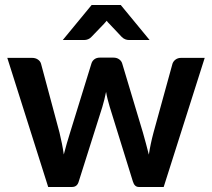

<svg xmlns="http://www.w3.org/2000/svg" viewBox="-20 -743 842 763"><path d="M793.5 -513 630.5 0H531.5Q514.5 0 508 -22L416 -318.5Q411.5 -333.5 407.8 -348.2Q404 -363 401.5 -378Q398.5 -363 394.8 -347.8Q391 -332.5 386.5 -317.5L293 -22Q287 0 266.5 0H171.5L9 -513H107.5Q121 -513 130.5 -506.5Q140 -500 143 -490L216.5 -216Q222 -193.5 226.2 -172Q230.5 -150.5 233.5 -129Q239 -150.5 245.2 -172Q251.5 -193.5 258.5 -216L343.5 -491Q346.5 -501 355.2 -507.5Q364 -514 376.5 -514H431Q444 -514 453.2 -507.5Q462.5 -501 465.5 -491L548 -216Q554.5 -193.5 560.2 -171.8Q566 -150 571.5 -128.5Q578 -171 590 -216L665.5 -490Q669 -500 678 -506.5Q687 -513 699.5 -513ZM574.5 -584H492Q485 -584 477.8 -586.8Q470.5 -589.5 463.5 -596.5L414.5 -648.5Q409 -653.5 404 -660.5Q398.5 -653.5 393.5 -648.5L343.5 -596.5Q337.5 -590 330 -587Q322.5 -584 315 -584H229.5L344 -723H460Z"/></svg>

Font: Lato 2
Style: Bold
Weight: 700
Designer: Lukasz Dziedzic with Adam Twardoch and Botio Nikoltchev
Foundry: tyPoland Lukasz Dziedzic
Version: Version 2.015; 2015-08-06; http://www.latofonts.com/